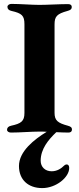

<svg xmlns="http://www.w3.org/2000/svg" viewBox="-20 -675 404 982"><path d="M268 1C290 2 312 3 330 3C341 3 348 -2 348 -12C348 -24 341 -28 327 -32C275 -46 259 -59 259 -98V-550C259 -591 271 -604 325 -619C339 -623 347 -627 347 -640C347 -649 340 -654 328 -654C284 -654 221 -650 182 -650C141 -650 83 -655 38 -655C28 -655 18 -649 18 -640C18 -629 25 -622 39 -619C92 -607 105 -595 105 -551V-97C105 -55 88 -43 37 -32C23 -29 16 -22 16 -11C16 -2 26 3 36 3C82 3 140 -2 182 -2C193 -2 205 -2 219 -1C155 38 77 99 77 174C77 245 125 287 196 287C267 287 334 232 334 184C334 171 328 166 321 166C317 166 312 168 309 171C293 187 272 201 244 201C211 201 188 179 188 147C188 87 227 40 268 1Z"/></svg>

Font: EB Garamond
Style: Bold
Weight: 700
Designer: Georg Duffner and Octavio Pardo
Foundry: Georg Duffner
Version: Version 1.000;PS 001.000;hotconv 1.0.88;makeotf.lib2.5.64775